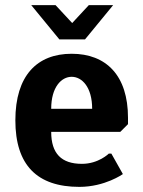

<svg xmlns="http://www.w3.org/2000/svg" viewBox="-20 -720 560 750"><path d="M260 -420C300 -420 340 -380 340 -295H180C180 -380 220 -420 260 -420ZM290 10C390 10 460 -40 460 -40L415 -120H405C405 -120 365 -80 300 -80C220 -80 180 -120 180 -205H450L480 -235V-260C480 -425 395 -510 260 -510C125 -510 40 -425 40 -250C40 -75 125 10 290 10ZM312 -566 422 -700H327L262 -630L197 -700H102L212 -566Z"/></svg>

Font: Scada
Style: Bold
Weight: 700
Designer: Jovanny Lemonad
Foundry: Jovanny Lemonad
Version: Version 3.005